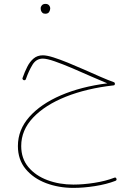

<svg xmlns="http://www.w3.org/2000/svg" viewBox="-20 -667 680 963"><path d="M184.1 -626Q184.1 -633.8 190.2 -640.6Q196.3 -647.5 208.5 -647.5Q221.7 -647.5 228 -637.7Q231.9 -631.8 231.9 -625Q231.9 -616.2 226.6 -607.2Q221.2 -598.1 207 -598.1Q197.8 -598.1 192.6 -603Q187.5 -607.9 185.5 -614.3Q184.1 -619.6 184.1 -626ZM194.8 -389.6Q214.8 -389.6 247.8 -379.2Q280.8 -368.7 321 -352.3Q361.3 -335.9 403.1 -317.4Q444.8 -298.8 483.4 -282Q522 -265.1 550.8 -254.9Q556.2 -252.9 556.2 -247.1Q556.2 -239.3 549.8 -238.8Q414.6 -223.6 310.1 -181.9Q205.6 -140.1 146 -77.1Q86.4 -14.2 86.4 65.4Q86.4 128.4 122.6 171.4Q158.7 214.4 218.3 236.6Q277.8 258.8 348.1 258.8Q397.5 258.8 453.6 250Q509.8 241.2 552.7 224.6Q561 220.7 564 229.5Q566.9 236.8 558.6 240.2Q514.2 257.3 456.5 266.4Q398.9 275.4 348.1 275.4Q274.4 275.4 210.9 251.5Q147.5 227.5 108.6 180.7Q69.8 133.8 69.8 65.4Q69.8 -16.1 127.2 -80.8Q184.6 -145.5 285.6 -189Q386.7 -232.4 518.1 -249Q484.4 -262.7 437.7 -283.4Q391.1 -304.2 343 -324.7Q294.9 -345.2 255.1 -359.1Q215.3 -373 194.8 -373Q161.6 -373 142.8 -342Q124 -311 109.9 -270.5Q109.4 -267.6 106 -265.6Q102.5 -263.7 98.6 -265.1Q96.2 -266.1 93.8 -269.5Q91.3 -272.9 93.3 -276.4Q103.5 -305.7 116.5 -331.5Q129.4 -357.4 148.4 -373.5Q167.5 -389.6 194.8 -389.6Z"/></svg>

Font: Mikhak-DS2-FD Thin
Style: Regular
Weight: 100
Designer: Amin Abedi
Version: Version 3.2